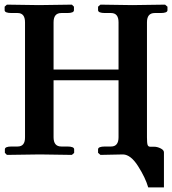

<svg xmlns="http://www.w3.org/2000/svg" viewBox="-21 -667 742 828"><path d="M509.8 -1Q509.8 -1 412.1 1L401.9 -7.8V-22.9Q401.9 -35.2 432.1 -35.2H458Q490.2 -35.2 490.2 -75.2V-320.8H210V-75.2Q210 -35.2 243.2 -35.2H269Q298.8 -35.2 298.8 -22.9V-7.8L289.1 1Q189 -1 150.9 -1Q150.9 -1 8.8 1L0 -7.8V-22.9Q0 -35.2 28.8 -35.2H55.2Q87.4 -35.2 86.9 -75.2V-570.8Q86.9 -610.8 55.2 -610.8H28.8Q-1 -610.8 -1 -623V-638.2L8.8 -647Q108.9 -645 147 -645Q147 -645 289.1 -647L297.9 -638.2V-623Q297.9 -610.8 269 -610.8H243.2Q210 -610.8 210 -570.8V-367.2H490.2V-570.8Q490.2 -610.8 458 -610.8H432.1Q402.3 -610.8 401.9 -623V-638.2L412.1 -647Q511.2 -645 549.8 -645Q549.8 -645 690.9 -647L701.2 -638.2V-623Q701.2 -610.8 671.9 -610.8H646Q612.8 -610.8 612.8 -570.8V-75.2Q612.8 -50.3 615.5 -42.2Q618.2 -34.2 627 -34.2H644Q657.2 -34.2 671.6 -27.1Q686 -20 686 -9.8V141.1H618.2Q606 99.1 574.5 49.6Q543 0 509.8 -1Z"/></svg>

Font: Linux Libertine
Style: Bold
Weight: 700
Designer: Philipp H. Poll
Foundry: Philipp H. Poll
Version: Version 5.0.3